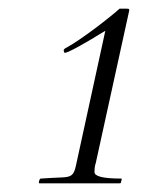

<svg xmlns="http://www.w3.org/2000/svg" viewBox="-20 -693 362 443"><path d="M223 -622 155 -310C150.1 -287.9 144.2 -284.3 120.5 -283.5C110.2 -283.2 94.7 -282.3 74 -281C70.9 -281 67.9 -270 71 -270H256C258 -270 259 -270.7 259 -272L261 -280C261 -280.7 260.3 -281 259 -281C218.3 -281 198 -286 198 -296C198 -304 199 -311 201 -317L278 -668V-671C278 -672.3 276.3 -673 273 -673H256C228.3 -648.4 166.3 -601.2 135 -584C129 -581.3 126.3 -578.5 127 -575.5C127.7 -572.5 128.7 -571 130 -571C140 -573 171 -590 223 -622Z"/></svg>

Font: fbb
Style: Italic
Weight: 400
Italic angle: -12°
Designer: David J. Perry, Michael Sharpe
Version: Version 0.991